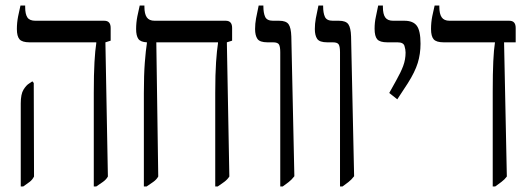

<svg xmlns="http://www.w3.org/2000/svg" viewBox="-20 -667 1917 694"><path d="M319 7V-331Q319 -399 321.5 -442.5Q324 -486 328 -511V-514H87Q60 -514 50.5 -525Q41 -536 41 -562Q41 -585 45.5 -608Q50 -631 54 -647H71V-641Q71 -616 79 -604Q87 -592 108 -592H357Q380 -592 380 -566V-520L361 -514L370 -29Q364 -18 352 -9.5Q340 -1 328 7ZM55 7V-293Q55 -327 65 -343Q75 -359 85 -365L97 -373L102 -367L103 -29Q97 -17 87 -9.5Q77 -2 64 7Z M500 7V-330Q500 -397 503.5 -441.5Q507 -486 511 -511V-514Q488 -515 480 -526.5Q472 -538 472 -562Q472 -585 476.5 -608Q481 -631 485 -647H502V-642Q502 -617 510.5 -604.5Q519 -592 539 -592H796Q819 -592 819 -566V-520L800 -514L809 -29Q802 -18 790.5 -9.5Q779 -1 767 7H758V-331Q758 -399 761 -442.5Q764 -486 768 -511V-514H545L552 -29Q546 -18 534 -9.5Q522 -1 510 7Z M993 7V-478Q993 -498 988.5 -506Q984 -514 967 -514H947Q919 -514 910.5 -526.5Q902 -539 902 -562Q902 -581 905.5 -600.5Q909 -620 915 -647H932V-644Q932 -620 938.5 -606Q945 -592 967 -592H989Q1014 -592 1023 -579.5Q1032 -567 1033 -535L1044 -30Q1034 -17 1023.5 -9Q1013 -1 1002 7Z M1209 7V-478Q1209 -498 1204.5 -506Q1200 -514 1183 -514H1163Q1135 -514 1126.5 -526.5Q1118 -539 1118 -562Q1118 -581 1121.5 -600.5Q1125 -620 1131 -647H1148V-644Q1148 -620 1154.5 -606Q1161 -592 1183 -592H1205Q1230 -592 1239 -579.5Q1248 -567 1249 -535L1260 -30Q1250 -17 1239.5 -9Q1229 -1 1218 7Z M1416 -308 1387 -331 1412 -376Q1429 -406 1437.5 -429Q1446 -452 1446 -477Q1446 -488 1442 -501Q1438 -514 1417 -514H1380Q1353 -514 1343.5 -525Q1334 -536 1334 -563Q1334 -586 1338.5 -606Q1343 -626 1347 -647H1364V-642Q1364 -616 1372.5 -604Q1381 -592 1401 -592H1442Q1473 -592 1486.5 -574Q1500 -556 1500 -509Q1500 -472 1490 -439.5Q1480 -407 1454 -366Z M1761 7V-335Q1761 -402 1763 -445Q1765 -488 1769 -513V-514H1584Q1557 -514 1547.5 -525Q1538 -536 1538 -562Q1538 -586 1542.5 -608.5Q1547 -631 1551 -647H1568V-642Q1568 -617 1576.5 -604.5Q1585 -592 1605 -592H1821Q1844 -592 1844 -566V-514H1802L1812 -29Q1804 -18 1792.5 -9.5Q1781 -1 1770 7Z"/></svg>

Font: Noto Serif Hebrew ExtraCondensed
Style: Regular
Weight: 400
Width: 2
Designer: Monotype Design Team
Foundry: Monotype Imaging Inc.
Version: Version 2.004; ttfautohint (v1.8.4.7-5d5b)